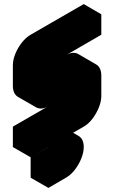

<svg xmlns="http://www.w3.org/2000/svg" viewBox="-20 -720 560 940"><path d="M303 -50Q338 -70 364 -55Q390 -40 390 0Q390 26 378 56Q366 86 346 111.5Q326 137 303 150L217 200V100L303 50V-50L130 50V-50L390 -200V-300L217 -200Q182 -180 156 -195Q130 -210 130 -250V-350Q130 -377 142 -406.5Q154 -436 174 -461.5Q194 -487 217 -500L476 -650V-550L217 -400V-300L390 -400Q424 -420 450 -405Q476 -390 476 -350V-250Q476 -224 464 -194Q452 -164 432.5 -138.5Q413 -113 390 -100ZM390 -300V-200L303 -250V-350ZM303 -50V50L217 0V-100ZM303 50 217 100 130 50 217 0ZM217 100V200L130 150V50ZM364 -55Q338 -70 303 -50L217 -100Q251 -120 277 -105ZM450 -405Q424 -420 390 -400L217 -300L130 -350L303 -450Q338 -470 364 -455ZM390 -200 130 -50 43 -100 303 -250ZM130 -50V50L43 0V-100ZM476 -650 217 -500Q194 -487 174 -461.5Q154 -436 142 -406.5Q130 -377 130 -350V-250Q130 -210 156 -195L69 -245Q43 -260 43 -300V-400Q43 -427 55 -456.5Q67 -486 87 -511.5Q107 -537 130 -550L390 -700Z"/></svg>

Font: Nabla
Style: Regular
Weight: 400
Designer: Arthur Reinders Folmer
Foundry: Typearture
Version: Version 1.002